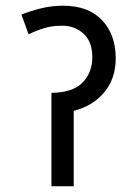

<svg xmlns="http://www.w3.org/2000/svg" viewBox="-20 -652 466 672"><path d="M201 -632Q289 -632 337 -581.5Q385 -531 385 -448Q385 -377 345 -329Q305 -281 238 -264V0H160V-327Q235 -328 269 -363Q303 -398 303 -452Q303 -506 272.5 -534Q242 -562 198 -562Q162 -562 134.5 -553.5Q107 -545 80 -532L55 -601Q85 -613 122.5 -622.5Q160 -632 201 -632Z"/></svg>

Font: Noto Sans SemiCondensed
Style: Regular
Weight: 400
Width: 4
Designer: Monotype Design Team
Foundry: Monotype Imaging Inc.
Version: Version 2.013; ttfautohint (v1.8.4.7-5d5b)